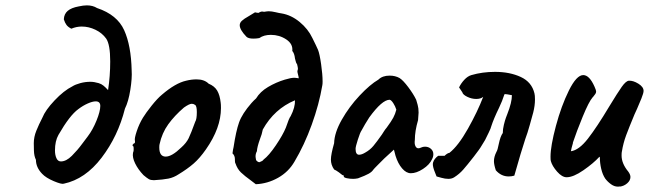

<svg xmlns="http://www.w3.org/2000/svg" viewBox="-20 -679 2420 716"><path d="M446 -274Q420 -171 359 -91Q298 -11 218 6Q210 9 180.5 -3.5Q151 -16 137 -31Q114 -55 114 -83Q107 -97 106.5 -118Q106 -139 106 -145Q106 -168 115.5 -191.5Q125 -215 138 -240Q149 -268 183.5 -304.5Q218 -341 250 -357Q261 -364 279.5 -369Q298 -374 317 -374Q331 -374 348 -369Q358 -366 366 -359.5Q374 -353 383 -343Q391 -395 391 -450Q391 -513 376 -535Q361 -556 336 -568Q311 -580 285 -580Q265 -580 246 -572Q234 -578 228 -586Q222 -594 218 -607Q219 -627 232.5 -638.5Q246 -650 273 -655Q291 -659 304 -659Q326 -659 342 -649Q417 -624 443 -566.5Q469 -509 471 -416Q473 -388 466 -344Q459 -300 446 -274ZM354 -284Q354 -301 337 -301Q325 -301 307 -293Q289 -285 272 -272Q240 -249 198 -176Q185 -153 185 -118Q185 -101 190.5 -89Q196 -77 207 -77Q227 -77 248 -98Q269 -119 285.5 -141.5Q302 -164 307 -170Q326 -195 340 -229.5Q354 -264 354 -284Z M515 -26Q495 -47 484 -69.5Q473 -92 476 -109Q479 -116 478.5 -123Q478 -130 478 -132Q474 -136 474 -137.5Q474 -139 476 -140.5Q478 -142 479 -144Q485 -144 483 -155Q481 -163 490 -190Q499 -217 513 -240Q524 -258 545.5 -285Q567 -312 584 -326Q634 -369 674 -378Q694 -383 713 -383Q742 -383 758 -367Q780 -358 790 -341Q800 -324 803 -296Q804 -290 804 -276Q804 -202 748 -122Q725 -89 702 -69Q679 -49 646 -29Q628 -17 608 -13Q588 -9 554 -7Q542 -7 535 -11Q528 -15 515 -26ZM708 -225Q714 -234 714 -261Q714 -285 707 -288Q702 -292 695 -292Q686 -292 666 -278Q631 -248 607.5 -215.5Q584 -183 575 -141Q574 -137 574 -129Q574 -95 598 -95Q621 -95 656 -129Q675 -146 683.5 -163.5Q692 -181 708 -225Z M856 -81V-85Q856 -99 847 -107Q849 -123 851 -130Q860 -190 871.5 -222.5Q883 -255 918 -295Q926 -304 935 -312Q950 -337 979.5 -354.5Q1009 -372 1042 -382Q1065 -389 1077 -389Q1082 -389 1094 -387Q1094 -392 1091.5 -400.5Q1089 -409 1089 -414Q1091 -420 1091 -423Q1091 -427 1088 -439Q1084 -444 1082.5 -451.5Q1081 -459 1080 -461Q1078 -480 1070 -489Q1073 -515 1047.5 -532Q1022 -549 990 -549Q964 -549 947 -537Q937 -535 925 -535Q906 -535 899 -542Q874 -568 874 -585Q874 -594 882 -601.5Q890 -609 908 -619L931 -633Q939 -631 944 -631Q945 -632 949.5 -634Q954 -636 957.5 -636Q961 -636 965 -635Q977 -637 982 -637Q993 -637 1007.5 -633.5Q1022 -630 1030 -629Q1066 -623 1097.5 -597Q1129 -571 1145 -537Q1160 -507 1166 -493Q1172 -478 1177.5 -439.5Q1183 -401 1183 -375Q1183 -365 1182 -361Q1170 -290 1142.5 -214Q1115 -138 1078 -76Q1056 -38 1017 -16Q978 6 934 8L917 -5Q892 -23 878.5 -36Q865 -49 858 -70V-69Q856 -73 856 -81ZM947 -74Q949 -75 955 -77.5Q961 -80 963 -84Q983 -99 1009 -137.5Q1035 -176 1046 -203Q1058 -239 1064 -246Q1081 -279 1080 -305Q1003 -273 960 -196Q957 -179 949 -159Q939 -131 938 -115Q933 -106 933 -96Q933 -92 935 -82Q940 -75 947 -74Z M1297 -12Q1284 -12 1273 -14.5Q1262 -17 1262 -21Q1262 -24 1261 -25Q1260 -26 1257 -26Q1254 -29 1243.5 -36.5Q1233 -44 1226 -47Q1214 -64 1214 -84Q1214 -103 1226 -145Q1227 -184 1254.5 -232.5Q1282 -281 1321 -322.5Q1360 -364 1391 -382Q1406 -397 1433 -397Q1454 -397 1470 -388Q1483 -380 1502.5 -354Q1522 -328 1532 -307Q1534 -300 1537.5 -288Q1541 -276 1541 -259L1539 -231Q1527 -190 1527 -157Q1525 -143 1529 -134.5Q1533 -126 1540 -126Q1545 -126 1551 -129Q1557 -132 1565 -132Q1578 -132 1587 -124Q1596 -116 1596 -104Q1596 -94 1591 -85Q1582 -65 1557.5 -49Q1533 -33 1512 -33Q1495 -33 1479.5 -51Q1464 -69 1455 -98L1449 -121L1413 -88L1390 -65Q1374 -49 1372 -46Q1367 -38 1354.5 -31Q1342 -24 1315 -14Q1305 -12 1297 -12ZM1404 -177Q1408 -183 1412 -189.5Q1416 -196 1422 -203Q1439 -226 1446.5 -240Q1454 -254 1458 -270Q1454 -283 1446.5 -294.5Q1439 -306 1433 -307Q1405 -307 1357 -241Q1352 -234 1341.5 -216Q1331 -198 1328 -192Q1323 -185 1314.5 -158.5Q1306 -132 1306 -124Q1306 -102 1319 -102Q1329 -102 1342 -110Q1360 -120 1372.5 -135Q1385 -150 1404 -177Z M1652 -12Q1640 -12 1626 -16Q1612 -20 1608 -21L1599 -44Q1592 -64 1595 -73Q1599 -87 1614 -98H1638Q1648 -108 1656 -109Q1689 -135 1725 -199Q1761 -263 1782 -318Q1773 -310 1756 -310Q1739 -310 1722.5 -318Q1706 -326 1704 -335L1692 -353Q1699 -368 1711.5 -381.5Q1724 -395 1738 -399Q1779 -411 1826 -411Q1881 -411 1922 -392Q1963 -373 1973 -331Q1975 -324 1975 -308Q1975 -285 1968.5 -259.5Q1962 -234 1955.5 -212.5Q1949 -191 1947 -184Q1945 -178 1943 -172.5Q1941 -167 1939 -161Q1924 -116 1898 -24Q1888 -21 1877 -21Q1849 -21 1829 -44Q1822 -65 1822 -78Q1822 -94 1831 -112Q1836 -120 1840 -142Q1846 -171 1855 -183Q1855 -197 1859 -213.5Q1863 -230 1866.5 -239.5Q1870 -249 1872 -254Q1889 -297 1889 -324Q1884 -325 1873 -327Q1862 -329 1861 -327Q1853 -302 1841 -277Q1821 -236 1812 -208Q1811 -202 1802.5 -184.5Q1794 -167 1789 -157Q1785 -151 1778 -139Q1771 -127 1765 -119L1747 -95Q1722 -63 1707.5 -46.5Q1693 -30 1674 -18Q1665 -12 1652 -12Z M2292 16Q2289 17 2284 17Q2271 17 2258.5 8Q2246 -1 2237 -13Q2227 -28 2222 -49.5Q2217 -71 2217 -91Q2217 -92 2216.5 -93.5Q2216 -95 2215 -94Q2193 -70 2155.5 -44Q2118 -18 2093 -18Q2076 -18 2057.5 -39Q2039 -60 2034 -79Q2033 -83 2033 -95Q2033 -134 2053 -209Q2073 -284 2101.5 -341.5Q2130 -399 2155 -399Q2178 -399 2197 -356Q2203 -343 2203 -337Q2203 -333 2200 -328.5Q2197 -324 2192 -318L2190 -316Q2176 -300 2153 -244Q2130 -188 2116 -146L2117 -147Q2110 -123 2109 -115Q2139 -119 2172.5 -162Q2206 -205 2252 -282Q2283 -333 2298.5 -355Q2314 -377 2325 -378Q2341 -379 2360.5 -367Q2380 -355 2380 -340Q2380 -332 2372 -312Q2364 -292 2356 -274L2346 -252Q2326 -204 2315 -174.5Q2304 -145 2299 -113V-114Q2298 -109 2298 -99Q2298 -69 2323 -39Q2331 -28 2331 -19Q2331 -6 2319 4.5Q2307 15 2291 17Z"/></svg>

Font: Caveat
Style: Bold
Weight: 700
Designer: Pablo Impallari
Foundry: Pablo Impallari
Version: Version 1.500; ttfautohint (v1.6)